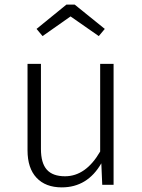

<svg xmlns="http://www.w3.org/2000/svg" viewBox="-20 -799 616 830"><path d="M471 0H422L418 -93Q358 11 247 11Q177 11 138 -30.5Q99 -72 99 -149V-523H157V-155Q157 -94 182.5 -65.5Q208 -37 261 -37Q351 -37 413 -144V-523H471ZM138 -674 267 -779H303L433 -674L407 -643L285 -728L164 -643Z"/></svg>

Font: Statis Sans Light
Style: Regular
Weight: 300
Designer: bBox Type GmbH
Foundry: bBox Type GmbH
Version: Version 1.000